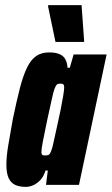

<svg xmlns="http://www.w3.org/2000/svg" viewBox="-20 -723 437 751"><path d="M81 8Q56 8 39 0Q22 -8 13.5 -27Q5 -46 5 -79Q5 -110 12 -153Q19 -196 30 -256Q45 -329 58 -379Q71 -429 86.5 -460Q102 -491 122.5 -504.5Q143 -518 172 -518Q198 -518 213.5 -511Q229 -504 236 -490.5Q243 -477 244 -458H253L268 -510H397L289 0H160L167 -56H158Q151 -33 138 -19Q125 -5 110 1.5Q95 8 81 8ZM157 -115Q163 -115 167.5 -116Q172 -117 176 -123.5Q180 -130 184 -144Q187 -154 192 -178Q197 -202 204 -232.5Q211 -263 217 -293Q223 -323 227 -347Q231 -371 231 -380Q231 -392 226.5 -394Q222 -396 216 -396Q208 -396 203.5 -393Q199 -390 194 -377.5Q189 -365 183 -336.5Q177 -308 165 -255Q153 -198 147.5 -169Q142 -140 142 -128Q142 -122 144 -119Q146 -116 149.5 -115.5Q153 -115 157 -115ZM197 -559 168 -698 169 -703H299L309 -564V-559Z"/></svg>

Font: Saira ExtraCondensed Black
Style: Italic
Weight: 900
Width: 2
Italic angle: -12°
Designer: Hector Gatti with collaboration of the Omnibus-Type team
Foundry: Omnibus-Type
Version: Version 1.101